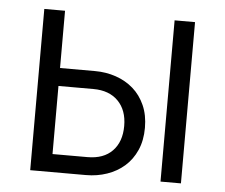

<svg xmlns="http://www.w3.org/2000/svg" viewBox="-43 -570 725 618"><g transform="rotate(5 319.5 -260.5)"><path d="M76 -521H143V-336H256Q292 -336 324 -325Q356 -314 380 -293Q404 -272 418 -240.5Q432 -209 432 -168Q432 -127 418 -95.5Q404 -64 380 -43Q356 -22 324 -11Q292 0 256 0H76ZM497 -521H563V0H497ZM256 -58Q308 -58 336.5 -87.5Q365 -117 365 -168Q365 -219 336 -248.5Q307 -278 256 -278H143V-58Z"/></g></svg>

Font: PTCRaleway
Style: Regular
Weight: 400
Designer: Matt McInerney, Pablo Impallari, Rodrigo Fuenzalida
Foundry: Matt McInerney, Pablo Impallari, Rodrigo Fuenzalida
Version: Version 3.000g; ttfautohint (v1.5) -l 8 -r 28 -G 28 -x 14 -D